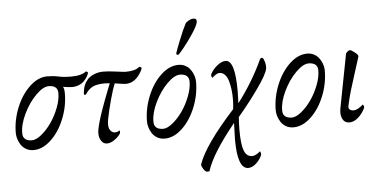

<svg xmlns="http://www.w3.org/2000/svg" viewBox="-57 -804 2263 1139"><g transform="rotate(-5 1074.0 -234.0)"><path d="M324.2 -354.5Q332 -344.2 332 -315.4Q332 -238.3 302.2 -164.3Q272.5 -90.3 222.4 -43.2Q172.4 3.9 118.2 3.9Q93.3 3.9 73.7 -7.3Q54.2 -18.6 43.2 -35.9Q32.2 -53.2 26.9 -71.3Q21.5 -89.4 21.5 -105.5Q21.5 -182.6 51.5 -256.6Q81.5 -330.6 131.6 -377.7Q181.6 -424.8 236.3 -424.8Q271.5 -424.8 302.7 -418Q334 -411.1 377 -411.1Q441.4 -411.1 466.8 -433.6Q469.7 -433.6 474.4 -431.2Q479 -428.7 479.5 -425.8Q477.1 -415 470 -402.8Q462.9 -390.6 451.2 -377.9Q439.5 -365.2 419.9 -356.9Q400.4 -348.6 377 -348.6Q365.2 -348.6 324.2 -354.5ZM242.2 -366.2Q207.5 -367.2 163.6 -323.2Q119.6 -279.3 89.1 -215.6Q58.6 -151.9 59.6 -100.6Q59.6 -56.2 112.3 -54.7Q137.7 -54.2 170.4 -80.8Q203.1 -107.4 230.5 -146.7Q257.8 -186 276.1 -233.9Q294.4 -281.7 293.9 -320.3Q293.9 -364.7 242.2 -366.2Z M574.2 -353.5Q525.4 -353.5 500 -340.3Q474.6 -327.1 457 -298.8Q452.1 -293.9 444.3 -297.9Q442.9 -305.7 447.3 -328.1Q452.1 -352.1 463.1 -369.9Q474.1 -387.7 487.3 -397.7Q500.5 -407.7 516.6 -413.8Q532.7 -419.9 545.4 -421.9Q558.1 -423.8 571.3 -423.8Q599.1 -423.8 645.8 -417.5Q692.4 -411.1 703.1 -411.1Q760.7 -411.1 785.2 -433.6Q788.6 -433.6 793.7 -430.9Q798.8 -428.2 798.8 -424.8Q798.3 -421.9 794.7 -413.3Q791 -404.8 782.7 -392.1Q774.4 -379.4 763.4 -367.9Q752.4 -356.4 735.1 -348.1Q717.8 -339.8 698.2 -339.8Q689.9 -339.8 680.4 -341.1Q670.9 -342.3 656.2 -344.7Q641.6 -347.2 631.8 -348.6Q618.7 -317.4 601.3 -253.7Q584 -189.9 575.2 -144.5Q565.9 -98.6 577.6 -78.6Q589.4 -58.6 607.4 -58.6Q622.6 -58.6 635.7 -67.4Q639.6 -63.5 637.7 -52.7Q636.2 -47.4 625.5 -34.9Q614.7 -22.5 594.7 -9.8Q574.7 2.9 555.7 2.9Q530.8 2.9 517.6 -23.2Q504.4 -49.3 511.7 -85.9Q516.1 -108.4 524.2 -136Q532.2 -163.6 544.2 -197.3Q556.2 -231 563.7 -251.5Q571.3 -272 585.9 -309.1Q600.6 -346.2 602.5 -351.6Q583 -353.5 574.2 -353.5Z M1128.9 -690.4Q1152.3 -690.4 1148.4 -668Q1144 -646 1114 -600.8Q1084 -555.7 1055.7 -521Q1027.3 -486.3 1022.5 -484.4H1019.5Q1016.1 -484.4 1013.2 -487.1Q1010.3 -489.7 1010.7 -493.2Q1013.2 -503.9 1038.1 -566.9Q1063 -629.9 1082 -666Q1086.9 -673.8 1102.1 -682.1Q1117.2 -690.4 1128.9 -690.4ZM1023.4 -366.2Q988.8 -367.2 944.8 -323.2Q900.9 -279.3 870.4 -215.6Q839.8 -151.9 840.8 -100.6Q840.8 -56.2 893.6 -54.7Q918.9 -54.2 951.7 -80.8Q984.4 -107.4 1011.7 -146.7Q1039.1 -186 1057.4 -233.9Q1075.7 -281.7 1075.2 -320.3Q1075.2 -364.7 1023.4 -366.2ZM899.4 3.9Q874.5 3.9 855 -7.3Q835.4 -18.6 824.5 -35.9Q813.5 -53.2 808.1 -71.3Q802.7 -89.4 802.7 -105.5Q802.7 -182.6 832.8 -256.6Q862.8 -330.6 912.8 -377.7Q962.9 -424.8 1017.6 -424.8Q1037.6 -424.8 1054.2 -417.2Q1070.8 -409.7 1081.3 -397.9Q1091.8 -386.2 1099.4 -371.3Q1106.9 -356.4 1110.1 -342.3Q1113.3 -328.1 1113.3 -315.4Q1113.3 -238.3 1083.5 -164.3Q1053.7 -90.3 1003.7 -43.2Q953.6 3.9 899.4 3.9Z M1513.7 -423.8Q1522.9 -423.8 1530 -399.7Q1537.1 -375.5 1534.2 -357.4Q1528.3 -324.7 1472.2 -245.1Q1416 -165.5 1347.7 -85Q1344.7 -42.5 1344.7 -7.8Q1344.7 78.6 1359.4 115.5Q1374 152.3 1407.2 152.3Q1418.5 152.3 1433.6 143.8Q1448.7 135.3 1453.1 128.9Q1458.5 130.4 1459.7 139.2Q1460.9 147.9 1459 152.3Q1449.7 175.8 1426.3 198Q1402.8 220.2 1377.9 220.7Q1313.5 220.7 1313.5 45.9Q1313.5 26.4 1316.4 -52.7Q1177.2 118.2 1146.5 219.7Q1138.7 221.7 1135.7 221.7Q1122.1 221.7 1110.4 202.1Q1098.6 182.6 1100.6 174.8Q1139.2 62.5 1318.4 -134.8Q1322.3 -168 1322.3 -194.3Q1322.3 -224.1 1319.1 -250.7Q1315.9 -277.3 1308.8 -302Q1301.8 -326.7 1288.3 -341.1Q1274.9 -355.5 1256.8 -355.5Q1244.6 -355.5 1231.4 -346.4Q1218.3 -337.4 1212.9 -331.1Q1210 -331.1 1207.5 -338.1Q1205.1 -345.2 1206.1 -350.6Q1219.7 -378.9 1247.1 -401.4Q1274.4 -423.8 1298.8 -423.8Q1354.5 -423.8 1354.5 -239.3Q1354.5 -213.9 1352.5 -167Q1443.8 -286.6 1503.9 -418Q1509.8 -423.8 1513.7 -423.8Z M1790 -366.2Q1755.4 -367.2 1711.4 -323.2Q1667.5 -279.3 1637 -215.6Q1606.4 -151.9 1607.4 -100.6Q1607.4 -56.2 1660.2 -54.7Q1685.5 -54.2 1718.3 -80.8Q1751 -107.4 1778.3 -146.7Q1805.7 -186 1824 -233.9Q1842.3 -281.7 1841.8 -320.3Q1841.8 -364.7 1790 -366.2ZM1666 3.9Q1641.1 3.9 1621.6 -7.3Q1602.1 -18.6 1591.1 -35.9Q1580.1 -53.2 1574.7 -71.3Q1569.3 -89.4 1569.3 -105.5Q1569.3 -182.6 1599.4 -256.6Q1629.4 -330.6 1679.4 -377.7Q1729.5 -424.8 1784.2 -424.8Q1804.2 -424.8 1820.8 -417.2Q1837.4 -409.7 1847.9 -397.9Q1858.4 -386.2 1866 -371.3Q1873.5 -356.4 1876.7 -342.3Q1879.9 -328.1 1879.9 -315.4Q1879.9 -238.3 1850.1 -164.3Q1820.3 -90.3 1770.3 -43.2Q1720.2 3.9 1666 3.9Z M2028.3 -65.4Q2043.9 -65.4 2060.1 -75.2Q2076.2 -85 2085.9 -94.7Q2087.9 -94.7 2090.8 -89.8Q2093.8 -85 2093.8 -81.1Q2093.8 -77.1 2092.8 -74.2Q2076.7 -40.5 2051 -18.3Q2025.4 3.9 1999 3.9Q1969.7 3.4 1957.5 -22.7Q1945.3 -48.8 1953.1 -86.9Q1960 -126.5 2014.6 -406.2Q2027.8 -422.9 2040 -422.9Q2045.9 -422.9 2066.9 -406.7Q2087.9 -390.6 2085.9 -380.9Q2074.7 -344.2 2055.7 -285.9Q2036.6 -227.5 2023.9 -184.3Q2011.2 -141.1 2002 -97.7Q1998 -79.6 2007.3 -72.5Q2016.6 -65.4 2028.3 -65.4Z"/></g></svg>

Font: Crimson
Style: Italic
Weight: 400
Italic angle: -11°
Version: Version 0.8